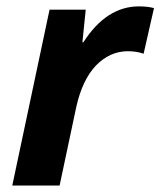

<svg xmlns="http://www.w3.org/2000/svg" viewBox="-20 -576 498 596"><path d="M411.1 -556.2Q439 -556.2 458 -550.8L425.8 -409.2Q404.3 -417 377 -417Q320.8 -417 277.3 -372.1Q235.4 -327.6 216.8 -244.1L165 0H18.1L133.8 -545.9H246.1L235.8 -444.8H238.8Q310.5 -556.2 411.1 -556.2Z"/></svg>

Font: Open Sans Hebrew
Style: Bold Italic
Weight: 700
Italic angle: -12°
Foundry: Ascender Corporation, Yanek Iontef
Version: Version 2.001;PS 002.001;hotconv 1.0.70;makeotf.lib2.5.58329